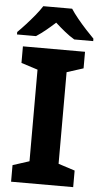

<svg xmlns="http://www.w3.org/2000/svg" viewBox="-62 -971 525 1009"><g transform="rotate(5 201.0 -467.0)"><path d="M363.9 0H36.3V-87.4L123.4 -115.5V-598.7L36.3 -626.6V-714H363.9V-626.6L276.8 -598.7V-115.5L363.9 -87.4ZM276.8 -933.6Q291.3 -911 313.8 -883.5Q336.3 -856 360.2 -830.1Q384.1 -804.2 401.8 -786.5V-773.6H302Q276 -789 251.1 -809.2Q226.1 -829.3 199.7 -853.3Q173.3 -829.3 149.7 -810Q126 -790.6 100 -773.6H-0.2V-786.5Q18.8 -805.2 42.3 -830.9Q65.8 -856.6 88.1 -883.8Q110.4 -911 124.6 -933.6Z"/></g></svg>

Font: Noto Sans Khmer UI
Style: Regular
Weight: 400
Designer: Danh Hong and the Monotype Design Team
Foundry: Monotype Imaging Inc.
Version: Version 2.002